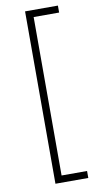

<svg xmlns="http://www.w3.org/2000/svg" viewBox="-96 -784 486 950"><g transform="rotate(-10 147.0 -309.0)"><path d="M267.5 124H102.5V-742H267.5V-707H139.5V89H267.5Z"/></g></svg>

Font: Argentum Novus ExtraLight
Style: Regular
Weight: 250
Designer: Julieta Ulanovsky (font) & Cristiano Sobral (main changes)
Foundry: Julieta Ulanovsky (font) & Cristiano Sobral (main changes)
Version: Version 3.00;November 27, 2020;FontCreator 13.0.0.2655 64-bi